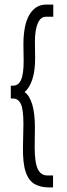

<svg xmlns="http://www.w3.org/2000/svg" viewBox="-20 -721 290 836"><path d="M193 95Q157 95 131 80.5Q105 66 92 28Q79 -10 80 -80L82 -180Q82 -246 70.5 -269Q59 -292 37 -292H27V-348H37Q60 -348 71.5 -373Q83 -398 83 -455L82 -527Q82 -614 108.5 -657.5Q135 -701 180 -701H212V-648H179Q157 -648 144.5 -619.5Q132 -591 132 -538L133 -468Q133 -413 121 -376Q109 -339 87 -320Q108 -306 120 -267.5Q132 -229 132 -165L131 -81Q131 -13 144.5 15Q158 43 186 43H211V95Z"/></svg>

Font: Inconsolata UltraCondensed
Style: Regular
Weight: 400
Width: 1
Monospace: yes
Designer: Raph Levien, Cyreal, Brenton Simpson
Foundry: Raph Levien, Cyreal, Google
Version: Version 3.000; ttfautohint (v1.8.2.53-6de2)